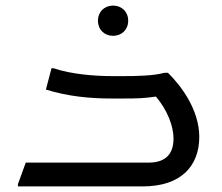

<svg xmlns="http://www.w3.org/2000/svg" viewBox="-20 -666 792 686"><path d="M384 -538C415 -538 438 -560 438 -592C438 -624 415 -646 384 -646C353 -646 330 -624 330 -592C330 -560 353 -538 384 -538ZM580 -406H568C528 -395 468 -394 416 -394H384C316 -394 234 -401 172 -422H164L144 -346C221 -322 299 -314 380 -314H416C474 -314 498 -315 537 -321C578 -273 600 -215 600 -171C600 -106 561 -85 511 -85H72L44 -8V0H490C628 0 692 -74 692 -177C692 -272 629 -358 580 -406Z"/></svg>

Font: Kufam Arabic Latin Roman Normal
Style: Regular
Weight: 400
Designer: Wael Morcos & Artur Schmal
Version: Version 1.200;PS 001.200;hotconv 1.0.88;makeotf.lib2.5.64775